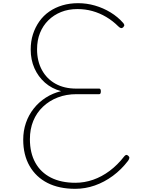

<svg xmlns="http://www.w3.org/2000/svg" viewBox="-20 -1168 896 1207"><path d="M453 19Q351 19 278.5 -18Q206 -55 166 -124.5Q126 -194 126 -290Q126 -346 143 -395.5Q160 -445 192 -485.5Q224 -526 267.5 -554Q311 -582 364 -595Q305 -611 262.5 -648.5Q220 -686 196.5 -739Q173 -792 173 -857Q173 -908 187 -952Q201 -996 227 -1033Q253 -1070 290 -1095.5Q327 -1121 372.5 -1134.5Q418 -1148 471 -1148Q525 -1148 577 -1133Q629 -1118 675 -1090Q721 -1062 755 -1023Q759 -1018 761 -1012Q763 -1006 755 -997Q748 -990 740.5 -991.5Q733 -993 724 -1002Q689 -1037 647.5 -1061.5Q606 -1086 561 -1098.5Q516 -1111 467 -1111Q410 -1111 364 -1092.5Q318 -1074 284 -1040.5Q250 -1007 231.5 -961Q213 -915 213 -858Q213 -784 243.5 -728Q274 -672 329 -641.5Q384 -611 459 -611H604Q609 -611 611.5 -606.5Q614 -602 614 -594Q614 -585 611.5 -580.5Q609 -576 604 -576H461Q397 -576 343.5 -555.5Q290 -535 250 -497Q210 -459 189 -407.5Q168 -356 168 -293Q168 -207 202 -145.5Q236 -84 300 -51.5Q364 -19 454 -19Q511 -19 565.5 -38Q620 -57 669.5 -94Q719 -131 761 -185Q767 -193 773.5 -194Q780 -195 787 -188Q794 -182 793 -174.5Q792 -167 785 -157Q743 -102 689.5 -62.5Q636 -23 576 -2Q516 19 453 19Z"/></svg>

Font: Playwrite CL Thin
Style: Regular
Weight: 100
Designer: Veronika Burian, José Scaglione
Foundry: TypeTogether
Version: Version 1.002